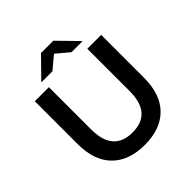

<svg xmlns="http://www.w3.org/2000/svg" viewBox="-232 -1069 1254 1254"><g transform="rotate(-45 394.5 -442.0)"><path d="M88 -305V-700H218V-310Q218 -104 396 -104Q573 -104 573 -310V-700H701V-305Q701 -152 621 -71Q541 10 395 10Q249 10 168.5 -71Q88 -152 88 -305ZM484 -757 396 -831 308 -757H205L339 -894H453L587 -757Z"/></g></svg>

Font: CMG Sans SemiBold
Style: Regular
Weight: 600
Designer: Julieta Ulanovsky
Foundry: Julieta Ulanovsky
Version: Version 7.200